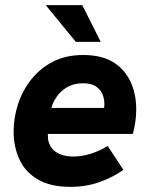

<svg xmlns="http://www.w3.org/2000/svg" viewBox="-20 -717 583 747"><path d="M254 10Q175 10 126 -19.5Q77 -49 55 -98Q33 -147 33 -205Q33 -260 50.5 -313Q68 -366 102.5 -409Q137 -452 187 -477.5Q237 -503 304 -503Q374 -503 419 -476Q464 -449 487 -401Q510 -353 510 -291Q510 -265 506.5 -242.5Q503 -220 497 -196H166Q166 -190 166.5 -185.5Q167 -181 167 -175Q173 -141 199.5 -124.5Q226 -108 264 -108Q299 -108 333.5 -119Q368 -130 399 -149L460 -56Q419 -27 367 -8.5Q315 10 254 10ZM380 -272Q383 -283 384.5 -293Q386 -303 386 -313Q386 -334 378 -352Q370 -370 352 -381.5Q334 -393 303 -393Q267 -393 241.5 -378Q216 -363 200.5 -340.5Q185 -318 180 -297H426ZM275 -554 158 -697H300L372 -554Z"/></svg>

Font: Hanken Grotesk ExtraBold
Style: Italic
Weight: 800
Italic angle: -8°
Designer: Alfredo Marco Pradil
Foundry: Hanken Design Co.
Version: Version 3.013